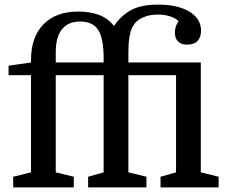

<svg xmlns="http://www.w3.org/2000/svg" viewBox="-20 -810 988 830"><path d="M17 -485V-526L114 -540V-550Q114 -650 168 -705Q222 -760 318 -760Q369 -760 407 -746Q445 -732 473 -698Q505 -745 548.5 -767.5Q592 -790 664 -790Q749 -790 799 -759.5Q849 -729 849 -678Q849 -649 834 -633Q819 -617 788 -617Q764 -617 750 -630.5Q736 -644 736 -669Q736 -682 739.5 -694Q743 -706 752 -719Q736 -733 713 -740Q690 -747 664 -747Q646 -747 628.5 -744Q611 -741 595 -733Q563 -719 549 -685Q535 -651 535 -585V-540H848V-65L925 -46V0H674V-46L741 -65V-485H535V-65L613 -46V0H361V-46L428 -65V-485H221V-65L299 -46V0H37V-46L114 -65V-485ZM428 -540V-558Q428 -644 404.5 -680.5Q381 -717 326 -717Q275 -717 248 -683.5Q221 -650 221 -585V-540Z"/></svg>

Font: Domine Medium
Style: Regular
Weight: 500
Designer: Pablo Impallari, Rodrigo Fuenzalida, Brenda Gallo
Foundry: Pablo Impallari, Rodrigo Fuenzalida, Brenda Gallo
Version: Version 2.000